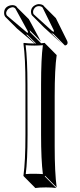

<svg xmlns="http://www.w3.org/2000/svg" viewBox="-20 -857 390 936"><path d="M104 -444.8Q104 -573.7 94.2 -645L96.2 -647.9Q114.3 -645 147 -645Q147 -645 148.9 -645L63.5 -717.3L6.8 -773.9Q0 -781.7 0 -793.9Q0 -819.8 24.4 -829.1Q32.7 -832 41 -832Q53.2 -831.5 60.1 -825.2Q62.5 -822.3 64 -819.8L120.6 -763.7L179.7 -654.3L123.5 -710.9Q127 -704.1 127 -700.2L180.7 -646Q191.9 -647 198.2 -647.9L200.2 -645L256.3 -588.4Q246.6 -521.5 246.6 -388.7V-143.6Q246.6 -14.6 256.3 56.6L200.2 0L198.2 2.9L254.4 59.6Q236.3 56.6 203.6 56.6Q171.4 56.6 152.3 59.6L96.2 2.9L94.2 0Q104 -68.4 104 -200.2ZM130.9 -798.8Q130.9 -824.2 157.2 -834.5Q164.1 -836.9 168.9 -836.9Q185.1 -836.4 192.4 -829.6Q194.8 -827.1 195.8 -825.2L252.4 -768.6L307.1 -658.2Q309.6 -653.3 309.6 -647.5Q308.1 -636.7 296.4 -635.3L240.2 -691.9Q233.4 -692.9 226.1 -699.7L282.7 -643.1L194.3 -723.6L138.2 -779.8L136.7 -781.2Q131.3 -787.6 130.9 -798.8ZM150.9 -645Q153.8 -645 155.8 -645L113.8 -687Q108.9 -687.5 106 -689.9ZM141.1 -798.8Q141.6 -790.5 144 -787.6L232.9 -707Q238.3 -702.6 240.2 -702.1Q242.7 -703.1 243.2 -704.1Q242.7 -707 241.7 -710.4L187.5 -820.3Q181.2 -827.1 168.9 -827.1Q152.3 -827.1 144 -810.5Q141.1 -804.2 141.1 -798.8ZM9.8 -793.9Q10.3 -785.6 13.7 -781.2L112.8 -697.3L113.8 -696.8Q115.7 -698.2 117.2 -700.2Q116.2 -703.1 114.7 -706.1L55.2 -814.9Q49.3 -821.8 41 -821.8Q14.2 -817.4 9.8 -793.9ZM113.8 -444.8 114.3 -200.2Q114.3 -75.2 105.5 -8.3Q126.5 -10.3 147 -9.8Q168 -9.8 189 -8.3Q180.2 -78.6 180.2 -200.2V-444.8Q180.2 -570.8 189 -636.7Q168.5 -634.8 147 -634.8Q125.5 -634.8 105 -636.7Q113.8 -565.9 113.8 -444.8Z"/></svg>

Font: Linux Biolinum Shadow O
Style: Regular
Weight: 400
Designer: Philipp H. Poll
Foundry: Philipp H. Poll
Version: Version 1.0.4